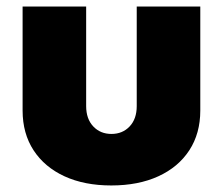

<svg xmlns="http://www.w3.org/2000/svg" viewBox="-20 -566 688 593"><path d="M323.7 6.8Q240.7 6.8 179.2 -21.5Q117.7 -49.8 83.7 -101.8Q49.8 -153.8 49.8 -224.6V-545.9H246.1V-238.3Q246.1 -198.7 268.1 -175.5Q290 -152.3 324.2 -152.3Q358.4 -152.3 380.4 -175.5Q402.3 -198.7 402.3 -238.3V-545.9H598.6V-224.6Q598.6 -153.8 564.7 -101.8Q530.8 -49.8 469 -21.5Q407.2 6.8 323.7 6.8Z"/></svg>

Font: Inter Black
Style: Regular
Weight: 900
Designer: Rasmus Andersson
Foundry: rsms
Version: Version 4.000;git-a52131595